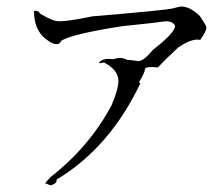

<svg xmlns="http://www.w3.org/2000/svg" viewBox="-20 -526 675 587"><path d="M136 41 137 40Q153 35 153 26V23Q315 -74 409 -271L405 -275Q423 -304 423 -314Q423 -321 443 -321L463 -320Q488 -347 525 -381Q560 -405 584 -405L592 -404Q611 -430 611 -442Q611 -444 608 -450Q605 -456 591 -477Q561 -506 535 -506Q528 -506 509 -500.5Q490 -495 262 -476Q191 -461 162 -461Q151 -461 139 -465.5Q127 -470 103 -484Q97 -493 91 -493Q83 -493 83 -490L84 -489Q85 -433 121 -406Q140 -391 153 -391Q163 -391 168 -402Q205 -423 354 -446Q453 -456 477 -460L488 -461Q503 -461 510 -454Q515 -451 515 -446Q515 -426 448 -374Q419 -339 403 -339Q402 -339 393.5 -340.5Q385 -342 369 -343Q357 -349 346 -349Q337 -349 328 -345L314 -346Q295 -346 287 -339Q283 -336 283 -334Q283 -333 286 -333Q290 -333 298 -335Q342 -312 342 -279Q342 -253 321 -204Q253 -77 135 15Q119 31 119 35V36Q117 36 117 34Q119 34 126.5 37.5Q134 41 136 41Z"/></svg>

Font: Xiaobo Songti 小帛宋体
Style: Regular
Weight: 400
Version: Version 1.501;March 17, 2024;FontCreator 14.0.0.2814 64-bit